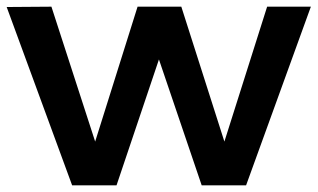

<svg xmlns="http://www.w3.org/2000/svg" viewBox="-21 -555 951 575"><path d="M133 -535 -1 -534 195 0H328L455 -377L583 0H716L910 -535H779L651 -131L522 -535H391L264 -131Z"/></svg>

Font: Montserrat_SPRD_medium Medium
Style: Regular
Weight: 400
Designer: Julieta Ulanovsky edited by Nelly Hempel
Foundry: Julieta Ulanovsky
Version: Version 4.000;PS 004.000;hotconv 1.0.88;makeotf.lib2.5.64775